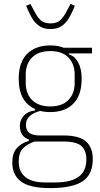

<svg xmlns="http://www.w3.org/2000/svg" viewBox="-20 -753 515 985"><path d="M456 63Q456 143 403 177.5Q350 212 238 212Q132 212 87.5 178Q43 144 43 81Q43 33 66 7Q89 -19 128 -30V-37Q105 -45 93.5 -63Q82 -81 82 -107Q82 -139 103.5 -161Q125 -183 159 -186V-194Q119 -212 97.5 -250.5Q76 -289 76 -349Q76 -434 119.5 -477Q163 -520 238 -520Q277 -520 307 -508H452V-479H333V-474Q363 -466 381 -433Q399 -400 399 -349Q399 -264 356 -221Q313 -178 238 -178Q210 -178 186 -184Q113 -164 113 -113Q113 -86 129.5 -72Q146 -58 186 -58H306Q387 -58 421.5 -27Q456 4 456 63ZM238 -207Q299 -207 331 -240Q363 -273 363 -327V-371Q363 -425 331 -458Q299 -491 238 -491Q177 -491 144.5 -458Q112 -425 112 -371V-327Q112 -273 144.5 -240Q177 -207 238 -207ZM423 64Q423 19 397.5 -4Q372 -27 304 -27H158Q121 -15 98.5 7.5Q76 30 76 77Q76 128 110.5 155.5Q145 183 211 183H264Q342 183 382.5 154.5Q423 126 423 64ZM239 -604Q212 -604 193.5 -613Q175 -622 161 -637.5Q147 -653 136 -675Q125 -697 114 -723L136 -733L151 -705Q172 -663 190 -648Q208 -633 239 -633Q270 -633 288 -648Q306 -663 327 -705L342 -733L364 -723Q353 -697 342 -675Q331 -653 317 -637.5Q303 -622 284.5 -613Q266 -604 239 -604Z"/></svg>

Font: IBM Plex Sans Cond ExtLt
Style: Regular
Weight: 200
Width: 3
Designer: Mike Abbink, Paul van der Laan, Pieter van Rosmalen
Foundry: Bold Monday
Version: Version 1.3